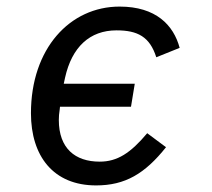

<svg xmlns="http://www.w3.org/2000/svg" viewBox="-20 -548 640 580"><path d="M270.2 12.1C358 12.1 417.6 -23.1 481.5 -103.3L424.7 -145.6C374.3 -85.6 334.5 -59.7 281.2 -59.7C206.7 -59.7 157.7 -100.1 157.7 -185.4C157.7 -196 158.4 -204.2 160.5 -218.4L161.2 -225.5H375.7L387.1 -295.1H172.6L176.5 -313.2C197.1 -405.9 251.1 -456.3 332 -456.3C395.6 -456.3 432.5 -437.1 452.1 -375L522.7 -403.4C504.3 -472.3 451 -528.1 341.3 -528.1C191.1 -528.1 73.5 -401.3 73.5 -206C73.5 -76.3 141.3 12.1 270.2 12.1Z"/></svg>

Font: Margiela Mono Italic Text It
Style: Regular
Weight: 400
Designer: Mike Abbink, Paul van der Laan, Pieter van Rosmalen
Foundry: Bold Monday
Version: Version 2.003 2021